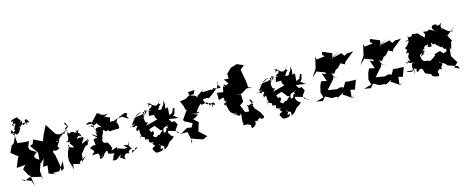

<svg xmlns="http://www.w3.org/2000/svg" viewBox="-67 -1584 5979 2454"><g transform="rotate(-15 2922.5 -357.0)"><path d="M65 -675C61 -652 26 -650 78 -614C72 -616 100 -625 86 -591C116 -549 130 -543 48 -637C143 -603 112 -585 109 -595C173 -613 174 -675 180 -709C188 -640 161 -655 168 -655C199 -721 268 -752 285 -674C220 -767 288 -768 289 -746C297 -752 294 -711 328 -708C328 -708 252 -727 224 -690C215 -782 223 -763 183 -721C237 -801 191 -743 177 -812C177 -813 70 -799 88 -771C150 -790 89 -801 109 -713C78 -728 81 -756 135 -736C81 -661 103 -641 131 -674L80 -636ZM60 0 129 -29 160 -25 292 7 287 40 280 -75C295 -117 311 -158 325 -201L262 -249L256 -277L301 -318L225 -366L214 -403L243 -480L196 -479L93 -492L86 -587L52 -507L14 -478L-25 -394L68 -322L55 -313L3 -188L67 -191L120 -199L77 -148L134 -44L143 -61L169 92L144 22L16 -31Z M547 0 546 -79 542 -105 522 -217C513 -256 503 -230 508 -284C561 -255 570 -282 603 -295C598 -289 573 -309 581 -326C628 -391 642 -421 583 -391C629 -443 607 -392 583 -489C590 -448 556 -441 603 -368C540 -398 628 -372 660 -452C665 -397 697 -413 665 -417C678 -496 756 -490 747 -457C723 -418 762 -396 716 -342C699 -379 686 -301 783 -352C699 -318 757 -314 780 -251C707 -263 694 -303 728 -299L692 -223L674 -162L672 -98L707 21L711 -48L804 -27L800 -51L903 -111L824 -40L851 -96V-141L920 -227L961 -242L970 -360C956 -286 1003 -321 946 -257C1017 -294 979 -325 890 -267C908 -333 928 -299 925 -353C911 -340 839 -380 817 -309C859 -376 870 -401 909 -357C900 -423 866 -409 879 -436C917 -479 895 -430 852 -454C876 -413 854 -420 839 -441C836 -389 845 -479 762 -438C733 -501 722 -520 729 -513C774 -555 784 -510 750 -586C725 -597 738 -559 779 -518C786 -509 783 -531 761 -518C689 -467 717 -420 681 -473C675 -463 617 -435 554 -525C535 -497 510 -468 551 -511C515 -535 503 -498 527 -508C523 -490 524 -535 591 -485L503 -624C482 -582 461 -542 441 -499L415 -429L299 -485L280 -430L240 -416L318 -303L307 -192L320 -168L368 -214L331 -113L392 -117L378 -13L470 22L428 -6L518 -5L594 -119L584 -25Z M1492 -31 1455 -104C1453 -86 1441 -109 1478 -146C1450 -89 1462 -133 1465 -100C1379 -111 1369 -146 1438 -70C1339 -59 1331 -121 1297 -76C1291 -66 1318 -58 1307 -114C1225 -80 1193 -86 1210 -56C1272 -129 1234 -175 1255 -98C1220 -209 1206 -205 1175 -206C1132 -213 1159 -300 1163 -260C1156 -322 1186 -301 1191 -372C1244 -337 1252 -313 1242 -403C1255 -391 1224 -359 1253 -354C1251 -347 1333 -297 1271 -332C1371 -337 1351 -339 1388 -332C1400 -346 1374 -333 1403 -343C1405 -440 1364 -397 1408 -461L1474 -472L1552 -422L1529 -469C1579 -508 1519 -474 1544 -482C1547 -519 1515 -514 1434 -475C1425 -490 1478 -440 1429 -507C1459 -453 1436 -483 1354 -445C1401 -418 1356 -457 1306 -447C1334 -544 1323 -479 1254 -536C1238 -573 1245 -504 1304 -559C1222 -542 1243 -575 1208 -568C1219 -593 1176 -585 1173 -601C1148 -567 1104 -527 1106 -525C1083 -525 1107 -472 1052 -521C1132 -430 1050 -424 1120 -409C1092 -405 1051 -494 1057 -442C1095 -503 1054 -479 1002 -492C1068 -553 1106 -461 1035 -460C1127 -443 1151 -490 1125 -476C1139 -490 1131 -471 1189 -407C1143 -436 1071 -420 1117 -350C1049 -402 1105 -390 1101 -315C1027 -369 1018 -360 1101 -296C1010 -286 1059 -289 1052 -205C1039 -228 955 -188 980 -180C978 -151 1025 -212 977 -194C1043 -101 1009 -146 971 -85C992 -115 1089 -72 1043 -113C1108 -49 1020 -12 1095 -26C1096 -50 1065 -50 1164 -91C1084 -74 1105 -33 1073 -22C1153 -43 1107 -90 1183 -101C1164 -47 1205 -55 1261 -45C1215 -6 1241 39 1207 30C1258 59 1263 45 1333 -13C1298 51 1319 20 1379 70C1348 -1 1428 -21 1443 13C1436 -23 1432 -25 1503 -57C1470 -31 1477 -109 1494 -23C1545 2 1502 -56 1568 -42L1474 10Z M1777 -317C1722 -311 1750 -360 1725 -408C1705 -361 1760 -371 1741 -457C1772 -453 1847 -494 1769 -460C1860 -467 1798 -424 1809 -390C1815 -398 1903 -368 1886 -420C1855 -338 1902 -350 1901 -295C1894 -281 1960 -259 1942 -299L1944 -309L1886 -318L1741 -281ZM2008 -173C1957 -213 2003 -133 1937 -135C1932 -197 1977 -218 1930 -191C1942 -164 1896 -153 1875 -118C1874 -148 1826 -98 1826 -102C1781 -142 1779 -114 1814 -158C1810 -245 1785 -130 1767 -226L1844 -251L1902 -178L1928 -171L1952 -196L2071 -238L2040 -287L2165 -270L2179 -262C2215 -261 2171 -253 2121 -308C2107 -235 2156 -286 2105 -317C2153 -332 2128 -400 2157 -399C2110 -407 2149 -442 2105 -352C2140 -378 2117 -354 2064 -334C2056 -376 2093 -471 2037 -422C2033 -437 2043 -441 2038 -539C2041 -533 2000 -458 2043 -474C2056 -512 2020 -499 1985 -432C1925 -421 1901 -486 1894 -378C1966 -453 1970 -510 2005 -499C1986 -500 1932 -517 1993 -549C1990 -569 1973 -512 1939 -499C1892 -489 1888 -539 1813 -553C1860 -525 1843 -546 1884 -522C1835 -560 1857 -564 1827 -501C1857 -553 1913 -515 1837 -475C1844 -493 1799 -465 1860 -458C1784 -450 1817 -481 1736 -392C1808 -482 1774 -510 1790 -439C1811 -508 1718 -464 1779 -431C1754 -460 1641 -401 1703 -417C1690 -437 1691 -427 1590 -406C1620 -401 1618 -417 1730 -470C1649 -454 1636 -424 1572 -344C1584 -306 1619 -371 1599 -329C1563 -333 1541 -288 1543 -319C1553 -313 1591 -320 1582 -301C1563 -354 1561 -273 1612 -315C1663 -300 1574 -274 1617 -243C1663 -273 1629 -262 1646 -177C1668 -169 1603 -141 1668 -186C1593 -148 1646 -118 1629 -164C1663 -189 1614 -164 1687 -142C1675 -108 1702 -97 1722 -85C1658 -126 1720 -114 1733 -96C1705 -69 1736 -47 1798 -54C1721 -39 1783 -23 1785 -2C1704 25 1769 54 1762 70C1781 104 1841 83 1861 79C1887 28 1877 53 1840 57C1881 -22 1835 38 1843 -14C1871 58 1901 -21 1891 78C1987 7 1901 84 1965 11C1927 34 1970 13 1984 -11C2059 -42 2007 -48 2009 -62C1993 -37 2026 -4 2052 -77C2039 -25 1962 -135 1999 -143C2087 -120 2115 -109 2100 -98C2106 -80 2143 -92 2158 -51L2088 -126L2134 -193L2106 -244L2051 -237L1994 -203Z M2434 -513 2369 -512 2315 -480 2238 -469 2267 -403 2279 -350 2303 -323 2286 -332 2217 -232 2222 -211 2324 -158 2296 -108 2238 -118 2144 -64 2230 -66 2259 60 2239 88 2256 28 2398 77 2462 51 2370 -34 2365 -28 2402 -153 2343 -202 2417 -242 2298 -310C2382 -260 2437 -252 2414 -271C2453 -251 2446 -298 2405 -273C2439 -320 2406 -291 2483 -372C2493 -341 2523 -363 2561 -369C2589 -359 2596 -301 2598 -312C2605 -352 2675 -363 2658 -308C2656 -308 2617 -344 2621 -291C2638 -295 2643 -304 2598 -356C2564 -318 2539 -365 2526 -418L2586 -422L2603 -411L2655 -445L2743 -518L2778 -592C2773 -588 2738 -574 2788 -508C2770 -492 2719 -512 2699 -519C2706 -541 2650 -490 2672 -482C2673 -534 2633 -502 2548 -509C2536 -532 2519 -477 2570 -551C2537 -509 2428 -464 2480 -468C2453 -447 2407 -412 2517 -398L2448 -487L2376 -513L2368 -556L2455 -562Z M2870 -513 2818 -509 2804 -439 2724 -453 2723 -356 2788 -374 2801 -257 2771 -287 2818 -333 2794 -280C2815 -192 2816 -174 2838 -158C2877 -133 2861 -124 2924 -154C2842 -193 2935 -109 2864 -118C2883 -158 2926 -50 2947 -118C2964 -108 2933 -27 2949 14C2977 -17 2952 -29 2944 39C2992 39 2988 27 3039 61C3033 69 3028 112 3065 93C3105 75 3105 37 3102 22C3145 26 3173 49 3135 29C3127 20 3194 -27 3177 16C3250 17 3232 1 3194 -71L3137 -136L3119 -190C3162 -159 3103 -223 3100 -259C3145 -270 3108 -186 3167 -233C3111 -211 3125 -199 3041 -184C3085 -232 3051 -157 3063 -118C2980 -114 3013 -132 2964 -227L2969 -222L3019 -256L3014 -355L2931 -367L3022 -359L3105 -409L3183 -399L3127 -417L3126 -450L3121 -499L3092 -658L3147 -704L3062 -742L2990 -719L2978 -717L2914 -653L2915 -588L2853 -593L2897 -531L2827 -496L2839 -404L2832 -535Z M3458 -317C3403 -311 3431 -360 3406 -408C3386 -361 3441 -371 3422 -457C3453 -453 3528 -494 3450 -460C3541 -467 3479 -424 3490 -390C3496 -398 3584 -368 3567 -420C3536 -338 3583 -350 3582 -295C3575 -281 3641 -259 3623 -299L3625 -309L3567 -318L3422 -281ZM3689 -173C3638 -213 3684 -133 3618 -135C3613 -197 3658 -218 3611 -191C3623 -164 3577 -153 3556 -118C3555 -148 3507 -98 3507 -102C3462 -142 3460 -114 3495 -158C3491 -245 3466 -130 3448 -226L3525 -251L3583 -178L3609 -171L3633 -196L3752 -238L3721 -287L3846 -270L3860 -262C3896 -261 3852 -253 3802 -308C3788 -235 3837 -286 3786 -317C3834 -332 3809 -400 3838 -399C3791 -407 3830 -442 3786 -352C3821 -378 3798 -354 3745 -334C3737 -376 3774 -471 3718 -422C3714 -437 3724 -441 3719 -539C3722 -533 3681 -458 3724 -474C3737 -512 3701 -499 3666 -432C3606 -421 3582 -486 3575 -378C3647 -453 3651 -510 3686 -499C3667 -500 3613 -517 3674 -549C3671 -569 3654 -512 3620 -499C3573 -489 3569 -539 3494 -553C3541 -525 3524 -546 3565 -522C3516 -560 3538 -564 3508 -501C3538 -553 3594 -515 3518 -475C3525 -493 3480 -465 3541 -458C3465 -450 3498 -481 3417 -392C3489 -482 3455 -510 3471 -439C3492 -508 3399 -464 3460 -431C3435 -460 3322 -401 3384 -417C3371 -437 3372 -427 3271 -406C3301 -401 3299 -417 3411 -470C3330 -454 3317 -424 3253 -344C3265 -306 3300 -371 3280 -329C3244 -333 3222 -288 3224 -319C3234 -313 3272 -320 3263 -301C3244 -354 3242 -273 3293 -315C3344 -300 3255 -274 3298 -243C3344 -273 3310 -262 3327 -177C3349 -169 3284 -141 3349 -186C3274 -148 3327 -118 3310 -164C3344 -189 3295 -164 3368 -142C3356 -108 3383 -97 3403 -85C3339 -126 3401 -114 3414 -96C3386 -69 3417 -47 3479 -54C3402 -39 3464 -23 3466 -2C3385 25 3450 54 3443 70C3462 104 3522 83 3542 79C3568 28 3558 53 3521 57C3562 -22 3516 38 3524 -14C3552 58 3582 -21 3572 78C3668 7 3582 84 3646 11C3608 34 3651 13 3665 -11C3740 -42 3688 -48 3690 -62C3674 -37 3707 -4 3733 -77C3720 -25 3643 -135 3680 -143C3768 -120 3796 -109 3781 -98C3787 -80 3824 -92 3839 -51L3769 -126L3815 -193L3787 -244L3732 -237L3675 -203Z M4469 -513 4420 -488 4390 -530 4244 -493 4363 -558 4262 -493 4279 -560 4157 -611 4146 -575 4175 -547 4065 -534 4057 -575 4022 -425H4021L3953 -321L4023 -386L4133 -344L4122 -300L4164 -289L4263 -238L4144 -315L4081 -345L4120 -235L4047 -250L4022 -193L4003 -111L4024 -44L3920 -15L3963 -8L4005 0L4046 -49L4126 -8L4192 -7L4201 6L4286 -38L4269 -16L4373 54L4419 32L4371 63L4381 -49L4438 -35L4483 -157L4492 -154L4388 -157L4344 -164L4306 -99L4267 -113L4218 -100L4099 -119L4205 -238L4216 -271L4200 -318L4233 -298L4267 -344L4300 -358L4345 -409L4399 -380L4411 -409L4543 -514L4470 -508L4518 -503Z M5103 -513 5054 -488 5024 -530 4878 -493 4997 -558 4896 -493 4913 -560 4791 -611 4780 -575 4809 -547 4699 -534 4691 -575 4656 -425H4655L4587 -321L4657 -386L4767 -344L4756 -300L4798 -289L4897 -238L4778 -315L4715 -345L4754 -235L4681 -250L4656 -193L4637 -111L4658 -44L4554 -15L4597 -8L4639 0L4680 -49L4760 -8L4826 -7L4835 6L4920 -38L4903 -16L5007 54L5053 32L5005 63L5015 -49L5072 -35L5117 -157L5126 -154L5022 -157L4978 -164L4940 -99L4901 -113L4852 -100L4733 -119L4839 -238L4850 -271L4834 -318L4867 -298L4901 -344L4934 -358L4979 -409L5033 -380L5045 -409L5177 -514L5104 -508L5152 -503Z M5385 -256C5447 -274 5422 -306 5403 -282C5397 -316 5471 -311 5424 -318C5487 -380 5411 -350 5418 -349C5486 -332 5512 -380 5475 -324C5536 -310 5528 -297 5531 -368C5552 -341 5547 -324 5591 -341C5567 -331 5588 -321 5648 -268C5659 -323 5653 -223 5700 -242C5698 -179 5667 -185 5701 -205C5626 -183 5654 -200 5664 -169C5618 -249 5628 -184 5620 -229C5623 -237 5578 -219 5538 -211C5552 -159 5509 -197 5527 -187C5525 -172 5435 -116 5443 -153C5364 -145 5359 -203 5362 -190C5358 -216 5329 -280 5421 -255L5359 -223ZM5796 -454C5839 -426 5849 -406 5829 -440C5831 -444 5796 -420 5718 -508C5712 -442 5712 -529 5699 -556C5748 -577 5690 -591 5712 -535C5726 -563 5708 -564 5733 -567C5623 -546 5680 -545 5654 -573C5582 -590 5569 -533 5634 -483C5543 -552 5542 -511 5546 -554C5553 -486 5463 -539 5471 -518C5507 -471 5460 -468 5479 -441C5374 -535 5416 -520 5377 -525C5326 -530 5304 -536 5323 -526C5321 -492 5273 -508 5247 -504C5331 -524 5238 -504 5264 -519C5265 -475 5235 -427 5270 -469C5238 -482 5190 -443 5247 -463C5307 -507 5239 -411 5204 -386C5276 -401 5241 -422 5196 -384C5198 -332 5244 -397 5187 -310C5246 -334 5205 -269 5259 -314C5234 -328 5176 -263 5220 -211C5186 -215 5157 -171 5173 -171C5135 -244 5178 -173 5206 -200C5198 -252 5185 -165 5180 -242C5177 -170 5229 -176 5254 -180C5194 -161 5237 -117 5224 -31C5252 -85 5211 -158 5268 -179C5205 -142 5219 -82 5198 -83C5173 -59 5243 -98 5126 -84C5226 -59 5212 -61 5216 -115C5282 -61 5267 -121 5262 -64C5301 -67 5242 -89 5268 -43C5327 -89 5335 -97 5358 -5C5390 14 5446 25 5430 30C5431 66 5508 83 5526 69C5528 28 5511 36 5530 5C5618 -51 5600 -68 5602 -86C5539 -91 5546 -68 5502 -32L5579 2L5572 -99L5641 -54L5662 -28L5788 15L5801 54L5736 17L5794 -34L5734 -132L5747 -246L5758 -208L5787 -319L5804 -309L5757 -395L5870 -485L5823 -440Z"/></g></svg>

Font: Hussar Lance
Style: ExBd
Weight: 700
Foundry: Cannot Into Space Fonts, PlusOne Fonts
Version: Version 2.270